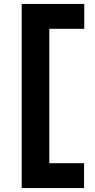

<svg xmlns="http://www.w3.org/2000/svg" viewBox="-20 -795 479 973"><path d="M90 158V-775H407V-649H230V32H406V158Z"/></svg>

Font: Inclusive Sans
Style: Regular
Weight: 400
Designer: Olivia King
Foundry: Olivia King
Version: Version 2.004